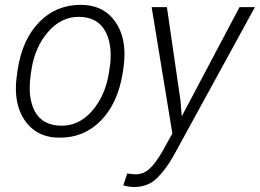

<svg xmlns="http://www.w3.org/2000/svg" viewBox="-20 -558 1072 792"><path d="M226.5 10Q129.5 10 80.5 -64Q45.5 -117 45.5 -193Q45.5 -223 51 -256L53 -272Q72.5 -396 142 -467Q211.5 -538 313 -538Q409.5 -538 458.5 -464Q493.5 -411 493.5 -335Q493.5 -305 488.5 -272L486 -256Q466 -132.5 396.8 -61.2Q327.5 10 226.5 10ZM234.5 -39.5Q307.5 -39.5 360.8 -101.5Q414 -163.5 429 -256Q433 -280 434.8 -295.2Q436.5 -310.5 436.5 -330Q436.5 -387 415 -428Q383 -488 305 -488.5Q231.5 -488.5 177.8 -425.8Q124 -363 110 -272L107.5 -256Q102.5 -224.5 102.5 -196Q102.5 -139.5 123.5 -99Q155.5 -39.5 234.5 -39.5ZM531.5 213.5Q522.5 213.5 509 211.2Q495.5 209 488.5 206.5L505 157.5Q526 161 539.5 161Q571.5 161 596.5 138.5Q621.5 116 651 64.5L691 -7.5L605.5 -528.5H668.5L724.5 -143L729.5 -80.5H731L968 -528.5H1031.5L696 84.5Q665.5 139 628.2 176.2Q591 213.5 531.5 213.5Z"/></svg>

Font: Roberto Sans Light
Style: Italic
Weight: 300
Italic angle: -11°
Designer: Google
Version: Version 1.00;June 11, 2020;FontCreator 12.0.0.2522 64-bit; t